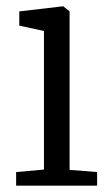

<svg xmlns="http://www.w3.org/2000/svg" viewBox="-20 -587 352 607"><path d="M31 0V-43L119 -51V-489L41 -506V-551L178 -567H180L200 -551V-50L287 -43V0Z"/></svg>

Font: Merriweather Light
Style: Regular
Weight: 300
Designer: Eben Sorkin
Foundry: Eben Sorkin
Version: Version 2.100